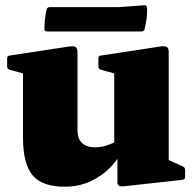

<svg xmlns="http://www.w3.org/2000/svg" viewBox="-20 -690 735 726"><path d="M618 -162V-55L599 -93L671 -61Q680 -57 680 -47V-21Q680 -12 670 -10L452 14Q436 16 430 12.5Q424 9 424 -1V-124L412 -141V-162ZM224 16Q140 16 103.5 -27Q67 -70 67 -169V-308H273V-199Q273 -133 340 -133Q381 -133 430 -161L448 -133Q432 -94 400 -60Q368 -26 323.5 -5Q279 16 224 16ZM412 -162V-308H618V-162ZM67 -308V-462L87 -407L17 -426Q7 -429 7 -439V-469Q7 -480 17 -480L240 -514Q258 -517 265.5 -512.5Q273 -508 273 -493V-308ZM412 -308V-462L432 -407L362 -426Q352 -429 352 -439V-469Q352 -480 362 -480L585 -514Q603 -517 610.5 -512.5Q618 -508 618 -493V-308ZM156 -653Q158 -663 168 -663H427L525 -670Q534 -672 536 -661Q537 -641 534.5 -621Q532 -601 527 -581Q525 -571 515 -571H158Q148 -571 148 -581Q148 -599 150 -617.5Q152 -636 156 -653Z"/></svg>

Font: Hahmlet Black
Style: Regular
Weight: 900
Version: Version 1.002